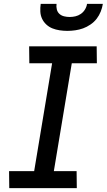

<svg xmlns="http://www.w3.org/2000/svg" viewBox="-20 -975 553 995"><path d="M28 0 27 -88H157L250 -647H132L131 -735H481L482 -647H352L259 -88H377L378 0ZM329 -815Q309 -815 289 -818Q269 -821 251.5 -828Q234 -835 220 -848Q206 -861 198 -878Q190 -895 189 -915Q188 -935 191 -955H273Q271 -940 274.5 -926Q278 -912 288 -903Q298 -894 312 -890.5Q326 -887 341 -887Q356 -887 371 -890.5Q386 -894 399 -903Q412 -912 420.5 -926Q429 -940 431 -955H513Q510 -935 502 -915Q494 -895 481 -878Q468 -861 449 -848Q430 -835 410.5 -828Q391 -821 370 -818Q349 -815 329 -815Z"/></svg>

Font: Iosevka Curly Slab Semibold
Style: Italic
Weight: 600
Italic angle: -9°
Monospace: yes
Designer: Belleve Invis
Foundry: Belleve Invis
Version: Version 22.1.2; ttfautohint (v1.8.4)